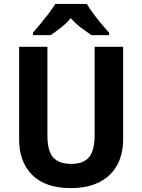

<svg xmlns="http://www.w3.org/2000/svg" viewBox="-20 -954 728 984"><path d="M611 -239Q611 -165 581 -109Q551 -53 491 -21.5Q431 10 342 10Q213 10 145.5 -57Q78 -124 78 -240V-714H223V-262Q223 -178 253.5 -146Q284 -114 345 -114Q408 -114 436.5 -148.5Q465 -183 465 -263V-714H611ZM425 -934Q438 -912 457.5 -885.5Q477 -859 498.5 -833Q520 -807 539 -787V-774H448Q425 -790 396 -811.5Q367 -833 343 -861Q319 -833 290.5 -811Q262 -789 240 -774H149V-787Q166 -806 188 -832.5Q210 -859 230.5 -886Q251 -913 263 -934Z"/></svg>

Font: Noto Sans Gurmukhi UI SemiCondensed
Style: Bold
Weight: 700
Width: 4
Designer: Jelle Bosma - Monotype Design Team
Foundry: Monotype Imaging Inc.
Version: Version 2.004; ttfautohint (v1.8.4.7-5d5b)